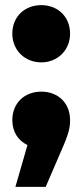

<svg xmlns="http://www.w3.org/2000/svg" viewBox="-20 -571 321 748"><path d="M141 -328C204 -328 253 -375 253 -440C253 -507 204 -551 141 -551C77 -551 28 -507 28 -440C28 -375 77 -328 141 -328ZM221 11C249 -53 253 -75 253 -103C253 -170 206 -214 141 -214C76 -214 28 -170 28 -103C28 -57 51 -23 87 -6L40 157H158Z"/></svg>

Font: Montserrat-Alt1 ExtBd
Style: Regular
Weight: 800
Designer: Differentunic
Foundry: Differentunic
Version: Version 7.222